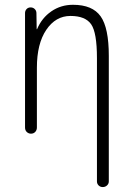

<svg xmlns="http://www.w3.org/2000/svg" viewBox="-20 -550 540 790"><path d="M107.4 0Q97.7 0 90.3 -6.8Q83 -13.7 83 -25.4V-496.1Q83 -505.9 89.4 -512.7Q95.7 -519.5 106 -519.5Q116.2 -519.5 123 -512.7Q129.9 -505.9 129.9 -496.1L130.9 -430.7Q130.9 -429.7 131.8 -429.7Q132.8 -429.7 132.8 -430.7Q152.3 -476.6 191.4 -503.4Q230.5 -530.3 280.3 -530.3Q360.4 -530.3 394 -482.9Q427.7 -435.5 427.7 -320.3V196.3Q427.7 206.1 420.4 212.9Q413.1 219.7 402.8 219.7Q392.6 219.7 385.7 212.9Q378.9 206.1 378.9 196.3V-310.5Q378.9 -416 355 -450.2Q331.1 -484.4 270 -484.4Q209 -484.4 170.4 -427.2Q131.8 -370.1 131.8 -271.5V-25.4Q131.8 -14.6 125 -7.3Q118.2 0 107.4 0Z"/></svg>

Font: Rounded Mgen+ 2m light
Style: Regular
Weight: 200
Designer: [Source Han Sans]
Ryoko NISHIZUKA  (kana & ideographs); Paul D. Hunt (Latin, Greek & Cyrillic); Wenlong ZHANG  (bopomofo
Version: Version 1.059.20150602